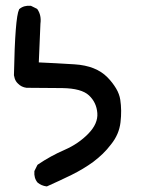

<svg xmlns="http://www.w3.org/2000/svg" viewBox="-20 -540 540 679"><path d="M144 119.1Q126.5 116.7 113.3 106L112.8 105.5Q99.6 89.8 101.6 65.9V64.9L102.1 64L111.8 44.4L112.8 43L113.8 42Q159.2 11.2 209 -10.3Q233.4 -21 254.2 -35.2Q274.9 -49.3 292.5 -67.4Q327.1 -103 324.2 -140.1Q321.3 -177.7 294.7 -202.6Q268.1 -227.5 200.7 -228.5Q130.9 -229.5 74.2 -229.5H73.7Q55.7 -231.9 43.9 -244.1Q39.6 -248 36.6 -252.7Q33.7 -257.3 32 -262.7Q30.3 -268.1 29.3 -273.9V-274.4Q33.2 -478 47.4 -506.3L47.9 -507.8L48.8 -508.3Q64.5 -521.5 88.4 -519.5H89.4L90.3 -519L109.9 -509.3L111.3 -508.3L112.3 -507.3Q127 -485.8 123 -456.5L117.2 -319.3Q172.9 -316.9 243.7 -312.5Q281.7 -310.1 310.8 -298.6Q339.8 -287.1 359.9 -266.6Q369.6 -256.8 377.2 -246.8Q384.8 -236.8 390.6 -227.1Q396.5 -217.3 400.1 -207.3Q403.8 -197.3 405.3 -187.5Q411.1 -149.4 406.2 -107.9Q401.4 -64.9 372.6 -29.3Q358.9 -11.2 343.3 3.9Q327.6 19 310.1 32.2Q275.4 57.6 232.9 78.6Q190.9 99.1 147 118.7L145.5 119.1Z"/></svg>

Font: NaikaiFont
Style: SemiBold
Weight: 600
Version: Version 1.89